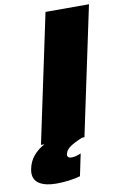

<svg xmlns="http://www.w3.org/2000/svg" viewBox="-195 -755 661 1031"><g transform="rotate(-10 135.0 -240.0)"><path d="M-96 140Q-96 130 -93 116Q-85 77 -60.5 48Q-36 19 0 0H-19L129 -699H366L218 0H205Q157 20 135.5 36Q114 52 110 72L109 78Q109 86 115 90.5Q121 95 131 95Q154 95 183 82L158 202Q132 210 96 214.5Q60 219 27 219Q-30 219 -63 199.5Q-96 180 -96 140Z"/></g></svg>

Font: Prompt Black
Style: Italic
Weight: 900
Italic angle: -12°
Designer: Katatrad Team
Foundry: CadsonDemak
Version: Version 1.001